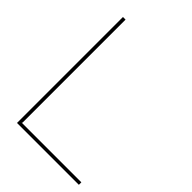

<svg xmlns="http://www.w3.org/2000/svg" viewBox="-230 -924 1038 1038"><g transform="rotate(45 289.0 -405.0)"><path d="M563 0H90V-810H110V-22L107 -19H563Z"/></g></svg>

Font: TypoPRO Sinkin Sans
Style: 100 Thin
Weight: 100
Designer: Keith Bates
Foundry: K-Type
Version: Sinkin Sans (version 1.0)  by Keith Bates   •   © 2014   www